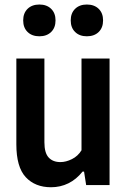

<svg xmlns="http://www.w3.org/2000/svg" viewBox="-20 -798 546 828"><path d="M50.5 -175.5V-545.5H171.5V-184.5Q171.5 -138.5 189.8 -118.8Q208 -99 240.5 -99Q264.5 -99 290.2 -111.8Q316 -124.5 331.5 -150V-545.5H452.5V0H351.5L342.5 -58H336Q309.5 -24.5 275 -7.5Q240.5 9.5 200 9.5Q131.5 9.5 91 -34Q50.5 -77.5 50.5 -175.5ZM80 -710Q80 -741.5 99 -760Q118 -778.5 150 -778.5Q181.5 -778.5 200.5 -760Q219.5 -741.5 219.5 -710Q219.5 -678.5 200.5 -660Q181.5 -641.5 150 -641.5Q118 -641.5 99 -660Q80 -678.5 80 -710ZM285 -710Q285 -741.5 304 -760Q323 -778.5 354.5 -778.5Q386.5 -778.5 405.5 -760Q424.5 -741.5 424.5 -710Q424.5 -678.5 405.5 -660Q386.5 -641.5 354.5 -641.5Q323 -641.5 304 -660Q285 -678.5 285 -710Z"/></svg>

Font: Encode Sans Condensed SemiBold
Style: Regular
Weight: 600
Width: 3
Designer: Multiple Designers
Foundry: Impallari Type
Version: Version 2.000